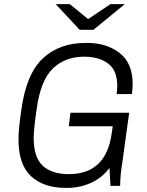

<svg xmlns="http://www.w3.org/2000/svg" viewBox="-20 -905 714 935"><path d="M626 -497Q626 -471 622 -447H548Q551 -468 551 -487Q551 -562 506.5 -595.5Q462 -629 390 -629Q297 -629 237.5 -571.5Q178 -514 159 -377Q144 -275 144 -234Q144 -138 188.5 -97.5Q233 -57 315 -57Q497 -57 524 -256L529 -290H315L323 -356H609L577 -123Q565 -50 565 0H518L513 -87Q476 -38 422 -14Q368 10 307 10H300Q193 10 131.5 -46.5Q70 -103 70 -227Q70 -275 84 -371Q108 -545 188.5 -620.5Q269 -696 397 -696H404Q500 -696 563 -646.5Q626 -597 626 -497ZM409 -812 518 -885H588L435 -760H368L251 -885H320Z"/></svg>

Font: Chivo Light Italic
Style: Regular
Weight: 300
Italic angle: -8.05°
Designer: Hector Gatti
Foundry: Omnibus-Type
Version: Version 1.007